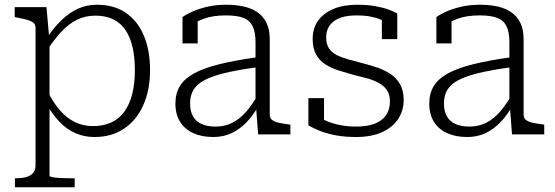

<svg xmlns="http://www.w3.org/2000/svg" viewBox="-20 -567 2343 810"><path d="M295 223H43V185H46Q72 185 90.5 180Q109 175 119.5 163Q130 151 130 129V-448Q130 -463 121.5 -470.5Q113 -478 95.5 -483Q78 -488 52 -493L42 -495V-537H176L188 -403L189 -394V175Q189 178 202 180.5Q215 183 233.5 184Q252 185 270 185H295ZM379 11Q335 11 298.5 -5Q262 -21 232 -52Q202 -83 177 -127L182 -179Q205 -134 233 -101.5Q261 -69 296 -52Q331 -35 373 -35Q416 -35 449.5 -50.5Q483 -66 505 -96.5Q527 -127 538 -171Q549 -215 549 -271Q549 -326 539 -369Q529 -412 508.5 -441.5Q488 -471 456.5 -486Q425 -501 382 -501Q340 -501 305.5 -484Q271 -467 240.5 -435Q210 -403 181 -358L178 -407Q208 -452 240.5 -483Q273 -514 309.5 -530.5Q346 -547 389 -547Q462 -547 511.5 -512.5Q561 -478 587 -416.5Q613 -355 613 -271Q613 -188 585 -124.5Q557 -61 504.5 -25Q452 11 379 11Z M1069 -326V-284Q1002 -275 953 -264.5Q904 -254 871 -241.5Q838 -229 818.5 -213Q799 -197 790.5 -176.5Q782 -156 782 -130Q782 -98 794 -76.5Q806 -55 830 -44Q854 -33 890 -33Q930 -33 962 -50Q994 -67 1020 -97.5Q1046 -128 1069 -169V-118Q1048 -80 1020 -51Q992 -22 957.5 -5.5Q923 11 880 11Q831 11 795 -5.5Q759 -22 739.5 -53.5Q720 -85 720 -130Q720 -173 739 -204Q758 -235 799 -257.5Q840 -280 907 -296.5Q974 -313 1069 -326ZM1069 0 1060 -118 1058 -122V-389Q1058 -431 1046 -456Q1034 -481 1007 -491.5Q980 -502 933 -502Q878 -502 840 -488Q802 -474 780 -455Q778 -461 779.5 -467.5Q781 -474 786 -480.5Q791 -487 798 -490.5Q805 -494 814 -494V-384H750V-495Q765 -506 791.5 -518Q818 -530 854.5 -538.5Q891 -547 935 -547Q975 -547 1008.5 -539.5Q1042 -532 1066.5 -515Q1091 -498 1104.5 -470Q1118 -442 1118 -401V-83Q1118 -69 1128 -61Q1138 -53 1156.5 -49Q1175 -45 1200 -42L1205 -41V0Z M1625 -139Q1625 -168 1612.5 -186.5Q1600 -205 1578 -217Q1556 -229 1529 -236.5Q1502 -244 1472 -251Q1440 -260 1409.5 -269.5Q1379 -279 1353.5 -295Q1328 -311 1313.5 -337Q1299 -363 1299 -403Q1299 -447 1321.5 -479Q1344 -511 1386 -529Q1428 -547 1486 -547Q1530 -547 1563.5 -541Q1597 -535 1620 -526.5Q1643 -518 1656 -510V-402H1591V-498Q1597 -496 1602 -493Q1607 -490 1610.5 -486Q1614 -482 1616.5 -476Q1619 -470 1620 -463Q1606 -476 1586 -484.5Q1566 -493 1541 -497.5Q1516 -502 1486 -502Q1420 -502 1388 -477Q1356 -452 1356 -410Q1356 -381 1368 -363Q1380 -345 1401 -334.5Q1422 -324 1449.5 -316.5Q1477 -309 1507 -301Q1539 -293 1570 -282.5Q1601 -272 1626.5 -255.5Q1652 -239 1667.5 -212Q1683 -185 1683 -145Q1683 -101 1660 -65.5Q1637 -30 1592 -9.5Q1547 11 1482 11Q1438 11 1400.5 4.5Q1363 -2 1333 -13.5Q1303 -25 1281 -38V-153H1347V-27Q1337 -33 1331 -39.5Q1325 -46 1322 -52.5Q1319 -59 1318.5 -65.5Q1318 -72 1319 -78Q1337 -65 1361.5 -55Q1386 -45 1416.5 -39Q1447 -33 1482 -33Q1529 -33 1560.5 -45Q1592 -57 1608.5 -81Q1625 -105 1625 -139Z M2140 -326V-284Q2073 -275 2024 -264.5Q1975 -254 1942 -241.5Q1909 -229 1889.5 -213Q1870 -197 1861.5 -176.5Q1853 -156 1853 -130Q1853 -98 1865 -76.5Q1877 -55 1901 -44Q1925 -33 1961 -33Q2001 -33 2033 -50Q2065 -67 2091 -97.5Q2117 -128 2140 -169V-118Q2119 -80 2091 -51Q2063 -22 2028.5 -5.5Q1994 11 1951 11Q1902 11 1866 -5.5Q1830 -22 1810.5 -53.5Q1791 -85 1791 -130Q1791 -173 1810 -204Q1829 -235 1870 -257.5Q1911 -280 1978 -296.5Q2045 -313 2140 -326ZM2140 0 2131 -118 2129 -122V-389Q2129 -431 2117 -456Q2105 -481 2078 -491.5Q2051 -502 2004 -502Q1949 -502 1911 -488Q1873 -474 1851 -455Q1849 -461 1850.5 -467.5Q1852 -474 1857 -480.5Q1862 -487 1869 -490.5Q1876 -494 1885 -494V-384H1821V-495Q1836 -506 1862.5 -518Q1889 -530 1925.5 -538.5Q1962 -547 2006 -547Q2046 -547 2079.5 -539.5Q2113 -532 2137.5 -515Q2162 -498 2175.5 -470Q2189 -442 2189 -401V-83Q2189 -69 2199 -61Q2209 -53 2227.5 -49Q2246 -45 2271 -42L2276 -41V0Z"/></svg>

Font: Roboto Serif 20pt ExtraLight
Style: Regular
Weight: 250
Version: Version 1.008